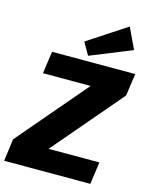

<svg xmlns="http://www.w3.org/2000/svg" viewBox="-144 -1038 885 1126"><g transform="rotate(15 298.5 -475.5)"><path d="M370 -556 585 -555 226 -134 11 -135ZM535 -135 516 0H-7L11 -135ZM604 -690 585 -555H80L99 -690ZM501 -951 561 -824 309 -722 266 -797Z"/></g></svg>

Font: Exo 2 ExtraBold
Style: Italic
Weight: 800
Italic angle: -8°
Designer: Natanael Gama
Foundry: Natanael Gama
Version: Version 2.010